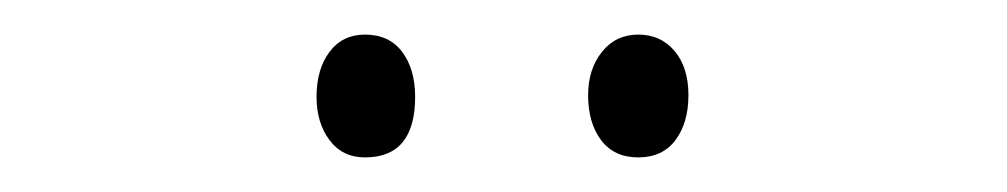

<svg xmlns="http://www.w3.org/2000/svg" viewBox="-20 -724 582 111"><path d="M163 -668Q163 -684 170.5 -694Q178 -704 191 -704Q205 -704 212.5 -694Q220 -684 220 -668Q220 -633 191 -633Q178 -633 170.5 -643Q163 -653 163 -668ZM320 -669Q320 -684 328 -694Q336 -704 349 -704Q362 -704 370 -694.5Q378 -685 378 -669Q378 -653 370.5 -643Q363 -633 349 -633Q335 -633 327.5 -643Q320 -653 320 -669Z"/></svg>

Font: Noto Sans Sinhala Condensed ExtraLight
Style: Regular
Weight: 200
Width: 3
Designer: Jelle Bosma - Monotype Design Team
Foundry: Monotype Imaging Inc.
Version: Version 2.006; ttfautohint (v1.8.4.7-5d5b)